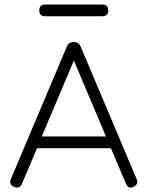

<svg xmlns="http://www.w3.org/2000/svg" viewBox="-20 -830 653 850"><path d="M180 -758Q154 -758 154 -784Q154 -810 180 -810H433Q459 -810 459 -784Q459 -758 433 -758ZM77 -16Q66 8 42 -3Q19 -12 28 -37L276 -624Q284 -644 306 -644H308Q328 -644 337 -624L585 -37Q595 -14 571 -3Q548 8 538 -16L471 -174H144ZM307 -562 165 -226H449Z"/></svg>

Font: Jura
Style: Regular
Weight: 400
Designer: Daniel Johnson, Alexei Vanyashin
Foundry: Daniel Johnson
Version: Version 5.103